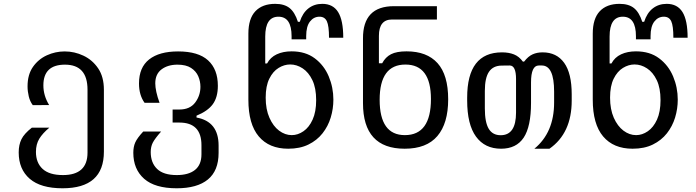

<svg xmlns="http://www.w3.org/2000/svg" viewBox="-20 -780 3652 1007"><path d="M308.1 207.5Q193.4 207.5 135.7 157.5Q78.1 107.4 78.1 19.5Q78.1 -20.5 92.5 -49.8Q106.9 -79.1 147 -110.4H238.8Q203.6 -81.1 186 -52.2Q168.5 -23.4 168.5 16.6Q168.5 73.7 203.6 106Q238.8 138.2 310.1 138.2Q439 138.2 439 20.5V-309.6Q439 -440.9 320.8 -440.9Q207.5 -440.9 207.5 -332.5Q207.5 -278.3 237.8 -229L151.9 -228.5Q137.2 -248 130.9 -274.4Q124.5 -300.8 124.5 -327.1Q124.5 -388.7 152.8 -429.2Q181.2 -469.7 225.8 -490Q270.5 -510.3 319.3 -510.3Q370.6 -510.3 417.7 -488Q464.8 -465.8 494.9 -421.4Q524.9 -377 524.9 -309.1V15.6Q524.9 207.5 308.1 207.5Z M906.7 207.5Q792.5 207.5 735.8 157.5Q679.2 107.4 679.2 21Q679.2 -10.3 689.5 -33.2Q699.7 -56.2 731.4 -90.3H825.2Q792 -52.7 781.2 -31.5Q770.5 -10.3 770.5 17.6Q770.5 73.7 804 106Q837.4 138.2 907.2 138.2Q969.2 138.2 1002.9 111.1Q1036.6 84 1036.6 29.3V-18.6Q1036.6 -137.2 920.9 -137.2H885.3V-205.6H920.9Q976.1 -205.6 1003.7 -242.2Q1031.2 -278.8 1031.2 -325.2Q1031.2 -353.5 1019.8 -380.1Q1008.3 -406.7 981.9 -423.8Q955.6 -440.9 910.6 -440.9Q860.4 -440.9 827.4 -416.3Q794.4 -391.6 794.4 -342.8Q794.4 -323.7 800 -297.4Q805.7 -271 816.9 -240.7H738.3Q709 -281.2 709 -342.3Q709 -426.3 762.2 -468.3Q815.4 -510.3 914.1 -510.3Q1020 -510.3 1071.3 -463.4Q1122.6 -416.5 1122.6 -330.1Q1122.6 -270 1096.2 -233.6Q1069.8 -197.3 1010.7 -173.3V-163.6Q1126.5 -142.6 1126.5 -16.6V22Q1126.5 115.2 1070.3 161.4Q1014.2 207.5 906.7 207.5Z M1491.7 0Q1391.6 0 1337.2 -64.5Q1282.7 -128.9 1282.7 -257.3V-603.5Q1282.7 -682.1 1319.3 -720.9Q1356 -759.8 1423.3 -759.8Q1471.2 -759.8 1498.8 -737.8Q1526.4 -715.8 1542.5 -665.5H1552.2Q1566.9 -711.9 1597.4 -735.8Q1627.9 -759.8 1670.4 -759.8Q1726.6 -759.8 1753.4 -716.6Q1780.3 -673.3 1780.3 -582H1705.6Q1705.6 -644.5 1694.3 -668.5Q1683.1 -692.4 1655.8 -692.4Q1625.5 -692.4 1605.7 -667Q1585.9 -641.6 1585.9 -590.8V-573.7H1509.3V-589.8Q1509.3 -692.4 1440.4 -692.4Q1371.1 -692.4 1371.1 -588.4V-447.3H1380.9Q1397.9 -479.5 1431.4 -495.1Q1464.8 -510.7 1509.3 -510.7Q1582 -510.7 1630.9 -474.1Q1679.7 -437.5 1704.1 -379.4Q1728.5 -321.3 1728.5 -257.3Q1728.5 -209.5 1714.6 -163.6Q1700.7 -117.7 1671.6 -80.8Q1642.6 -43.9 1597.9 -22Q1553.2 0 1491.7 0ZM1638.2 -254.9Q1638.2 -318.4 1618.4 -359.6Q1598.6 -400.9 1567.4 -421.4Q1536.1 -441.9 1502 -441.9Q1470.7 -441.9 1441.2 -423.8Q1411.6 -405.8 1392.6 -367.4Q1373.5 -329.1 1373.5 -268.1Q1373.5 -206.5 1393.1 -162.4Q1412.6 -118.2 1443.8 -94.7Q1475.1 -71.3 1510.3 -71.3Q1542 -71.3 1571.5 -91.6Q1601.1 -111.8 1619.6 -152.6Q1638.2 -193.4 1638.2 -254.9Z M2102.5 0Q1883.8 0 1883.8 -239.3V-578.1Q1882.8 -747.6 2045.9 -747.6H2271.5V-677.7H2036.1Q1967.3 -677.7 1967.3 -591.8V-448.2H1984.4Q2001.5 -480.5 2030.8 -495.6Q2060.1 -510.7 2112.3 -510.7Q2219.2 -510.7 2274.9 -448.7Q2330.6 -386.7 2330.6 -259.3Q2330.6 -132.8 2273.9 -66.4Q2217.3 0 2102.5 0ZM2103.5 -71.3Q2240.2 -71.3 2240.2 -260.7Q2240.2 -441.4 2106.4 -441.4Q1971.2 -441.4 1971.2 -256.8Q1971.2 -71.3 2103.5 -71.3Z M2607.9 0Q2522.9 0 2476.6 -63.5Q2430.2 -127 2430.2 -253.4V-268.1Q2430.2 -505.4 2612.8 -505.4Q2648.9 -505.4 2675.8 -494.6Q2702.6 -483.9 2722.2 -457H2729Q2750 -484.4 2773.2 -494.9Q2796.4 -505.4 2825.7 -505.4Q2899.4 -505.4 2939 -450.4Q2978.5 -395.5 2978.5 -285.2V-252.4Q2978.5 -81.5 2861.8 0H2782.7Q2886.2 -85 2886.2 -242.2V-299.3Q2886.2 -436.5 2821.8 -436.5H2805.7Q2765.1 -436.5 2765.1 -347.7V-240.2Q2765.1 -116.2 2726.6 -58.1Q2688 0 2607.9 0ZM2606 -70.8Q2686.5 -70.8 2686.5 -189.5V-365.7Q2686.5 -436.5 2653.3 -436.5L2610.8 -436Q2566.4 -435.5 2544.7 -403.6Q2522.9 -371.6 2522.9 -303.2V-210.9Q2522.9 -138.7 2543.2 -104.7Q2563.5 -70.8 2606 -70.8Z M3297.9 0Q3197.8 0 3143.3 -64.5Q3088.9 -128.9 3088.9 -257.3V-603.5Q3088.9 -682.1 3125.5 -720.9Q3162.1 -759.8 3229.5 -759.8Q3277.3 -759.8 3304.9 -737.8Q3332.5 -715.8 3348.6 -665.5H3358.4Q3373 -711.9 3403.6 -735.8Q3434.1 -759.8 3476.6 -759.8Q3532.7 -759.8 3559.6 -716.6Q3586.4 -673.3 3586.4 -582H3511.7Q3511.7 -644.5 3500.5 -668.5Q3489.3 -692.4 3461.9 -692.4Q3431.6 -692.4 3411.9 -667Q3392.1 -641.6 3392.1 -590.8V-573.7H3315.4V-589.8Q3315.4 -692.4 3246.6 -692.4Q3177.2 -692.4 3177.2 -588.4V-447.3H3187Q3204.1 -479.5 3237.5 -495.1Q3271 -510.7 3315.4 -510.7Q3388.2 -510.7 3437 -474.1Q3485.8 -437.5 3510.3 -379.4Q3534.7 -321.3 3534.7 -257.3Q3534.7 -209.5 3520.8 -163.6Q3506.8 -117.7 3477.8 -80.8Q3448.7 -43.9 3404.1 -22Q3359.4 0 3297.9 0ZM3444.3 -254.9Q3444.3 -318.4 3424.6 -359.6Q3404.8 -400.9 3373.5 -421.4Q3342.3 -441.9 3308.1 -441.9Q3276.9 -441.9 3247.3 -423.8Q3217.8 -405.8 3198.7 -367.4Q3179.7 -329.1 3179.7 -268.1Q3179.7 -206.5 3199.2 -162.4Q3218.8 -118.2 3250 -94.7Q3281.2 -71.3 3316.4 -71.3Q3348.1 -71.3 3377.7 -91.6Q3407.2 -111.8 3425.8 -152.6Q3444.3 -193.4 3444.3 -254.9Z"/></svg>

Font: Vazir Code Hack
Style: Code-Hack
Weight: 400
Foundry: DejaVu fonts team - Redesigned by Saber Rastikerdar
Version: Version 1.1.2